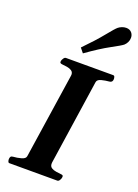

<svg xmlns="http://www.w3.org/2000/svg" viewBox="-180 -1052 808 1125"><g transform="rotate(20 224.5 -489.5)"><path d="M19.5 -20.5Q19.5 -30.3 23.4 -36.4Q27.3 -42.5 38.1 -43Q62 -44.4 87.4 -51.3Q112.8 -58.1 115.2 -74.2L194.3 -602.5Q195.3 -607.4 195.3 -610.8Q195.3 -627.9 183.1 -635.7Q170.9 -643.6 154.3 -646.2Q137.7 -648.9 124 -649.9Q108.9 -651.4 108.9 -660.2Q108.9 -661.6 109.4 -663.8Q109.9 -666 109.9 -668Q110.8 -673.3 117.2 -683.1Q123.5 -692.9 131.8 -692.9H425.8Q433.1 -692.9 435.5 -685.1Q438 -677.2 437.5 -671.4Q437 -651.4 418 -649.9Q393.1 -647.9 369.1 -641.6Q345.2 -635.3 342.8 -618.7L264.6 -90.3Q264.2 -84.5 264.2 -82Q264.2 -64.9 276.4 -57.1Q288.6 -49.3 305.2 -46.9Q321.8 -44.4 335.4 -43Q343.3 -42.5 346.9 -40.3Q350.6 -38.1 350.6 -31.7Q350.6 -29.8 349.6 -24.9Q349.1 -19.5 343.3 -9.8Q337.4 0 329.1 0H31.2Q24.4 0 22 -7.1Q19.5 -14.2 19.5 -20.5ZM215.3 -752 192.4 -780.3Q260.3 -849.6 301.3 -900.4Q342.3 -951.2 355.5 -961.9Q364.3 -969.2 377.4 -974.4Q390.6 -979.5 403.8 -979.5Q426.8 -979.5 439.5 -963.4Q449.2 -950.7 449.2 -933.6Q449.2 -918.5 442.4 -905Q435.5 -891.6 425.8 -883.3Q412.6 -872.6 355.7 -842Q298.8 -811.5 215.3 -752Z"/></g></svg>

Font: Gelasio SemiBold
Style: Italic
Weight: 600
Italic angle: -8.5°
Designer: Eben Sorkin
Foundry: Eben Sorkin
Version: Version 1.008